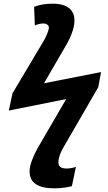

<svg xmlns="http://www.w3.org/2000/svg" viewBox="-20 -787 591 1047"><path d="M277 240C322 240 354 233 372 228L394 123C382 127 364 132 343 132C299 132 294 109 301 77C305 58 314 37 327 15L516 -312L531 -394L220 -333L346 -550C365 -584 377 -617 382 -640C399 -718 363 -767 267 -767C232 -767 197 -762 166 -750L170 -648C183 -655 204 -659 215 -659C234 -659 250 -650 246 -630C241 -608 232 -589 220 -567L48 -278L28 -184L341 -247L184 23C167 54 150 94 145 117C124 216 197 240 277 240Z"/></svg>

Font: Noto Sans
Style: Bold Italic
Weight: 700
Italic angle: -12°
Designer: Monotype Design Team
Foundry: Monotype Imaging Inc.
Version: Version 2.013